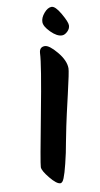

<svg xmlns="http://www.w3.org/2000/svg" viewBox="-102 -989 531 1020"><g transform="rotate(-10 164.0 -478.5)"><path d="M283 -785Q256 -785 224 -817Q192 -849 192 -872.5Q192 -896 212.5 -920Q233 -944 253.5 -944Q274 -944 301 -897Q328 -850 328 -832Q328 -814 313 -799.5Q298 -785 283 -785ZM151 -712Q153 -745 182 -745Q206 -745 246 -697Q286 -649 286 -607Q286 -589 258.5 -471.5Q231 -354 221.5 -307.5Q212 -261 205 -224.5Q198 -188 194 -167Q166 -39 150 -20Q144 -13 138 -13Q118 -13 84 -54.5Q50 -96 50 -115Q50 -134 99.5 -393.5Q149 -653 151 -712Z"/></g></svg>

Font: Kalam
Style: Bold
Weight: 700
Version: Version 2.001;PS 1.0;hotconv 1.0.79;makeotf.lib2.5.61930; tt